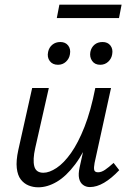

<svg xmlns="http://www.w3.org/2000/svg" viewBox="-20 -791 552 818"><path d="M143 7Q121 7 101.5 -1Q82 -9 68.5 -26.5Q55 -44 51.5 -75Q48 -106 58 -152L117 -416H188L130 -160Q119 -111 126 -83Q133 -55 165 -55Q190 -55 221 -75.5Q252 -96 282.5 -139Q313 -182 340 -250.5Q367 -319 386 -416H427Q404 -302 371 -221.5Q338 -141 300 -90.5Q262 -40 222 -16.5Q182 7 143 7ZM363 6Q346 6 333.5 -3.5Q321 -13 317 -31Q313 -49 319 -77L394 -416H453L383 -97Q379 -76 381.5 -66.5Q384 -57 398 -57Q412 -57 427.5 -67.5Q443 -78 464 -97L488 -66Q455 -31 423.5 -12.5Q392 6 363 6ZM227 -515Q204 -515 192 -531Q180 -547 185 -570Q189 -589 203 -600.5Q217 -612 237 -612Q259 -612 270.5 -597Q282 -582 278 -560Q275 -541 261 -528Q247 -515 227 -515ZM407 -515Q384 -515 372.5 -531.5Q361 -548 365 -570Q369 -589 382.5 -600.5Q396 -612 417 -612Q439 -612 450.5 -597Q462 -582 458 -560Q455 -541 441 -528Q427 -515 407 -515ZM222 -714 233 -771H498L487 -714Z"/></svg>

Font: Ysabeau Infant Medium
Style: Italic
Weight: 500
Italic angle: -12°
Designer: Christian Thalmann (Catharsis Fonts)
Version: Version 2.001;gftools[0.9.30]; featfreeze: ss01,ss02,lnum